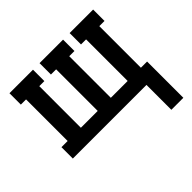

<svg xmlns="http://www.w3.org/2000/svg" viewBox="-173 -708 1097 1097"><g transform="rotate(-45 375.0 -159.5)"><path d="M624 201V0H29V-92H79V-428H37V-520H227V-428H186V-92H322V-428H280V-520H470V-428H428V-92H564V-428H523V-520H713V-428H671V-92H721V201Z"/></g></svg>

Font: Iosevka Etoile Semibold
Style: Regular
Weight: 600
Designer: Belleve Invis
Foundry: Belleve Invis
Version: Version 22.1.2; ttfautohint (v1.8.4)